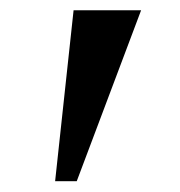

<svg xmlns="http://www.w3.org/2000/svg" viewBox="-20 -844 342 364"><path d="M247.5 -824.5 125.5 -500.5H84.5L119.5 -824.5Z"/></svg>

Font: Merriweather 120pt ExtraBold
Style: Regular
Weight: 800
Version: Version 2.100